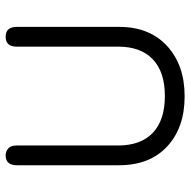

<svg xmlns="http://www.w3.org/2000/svg" viewBox="-17 -651 677 683"><g transform="rotate(-90 321.5 -309.5)"><path d="M497.1 -588.9Q497.1 -627.9 532.2 -627.9Q567.4 -627.9 567.4 -587.9V-224.6Q567.4 -116.2 499.5 -53.7Q431.6 8.8 320.3 8.8Q209 8.8 142.1 -53.2Q75.2 -115.2 75.2 -224.6V-587.9Q75.2 -627.9 110.4 -627.9Q124 -627.9 134.8 -618.7Q145.5 -609.4 145.5 -588.9V-227.5Q145.5 -147.5 190.4 -104.5Q235.4 -61.5 321.3 -61.5Q407.2 -61.5 452.1 -104.5Q497.1 -147.5 497.1 -227.5Z"/></g></svg>

Font: Jura
Style: DemiBold
Weight: 600
Version: Version 2.5